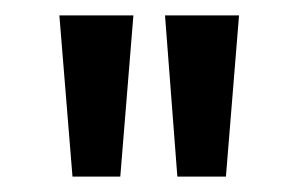

<svg xmlns="http://www.w3.org/2000/svg" viewBox="-20 -650 387 249"><path d="M210 -421 194 -630H290L273 -421ZM74 -421 57 -630H153L136 -421Z"/></svg>

Font: Alumni Sans
Style: Bold
Weight: 700
Designer: Robert E. Leuschke
Foundry: Robert E. Leuschke
Version: Version 1.018